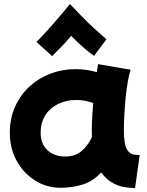

<svg xmlns="http://www.w3.org/2000/svg" viewBox="-20 -879 731 958"><path d="M283 58Q212 58 154 21Q96 -16 62.5 -78Q29 -140 29 -217Q29 -289 55.5 -347.5Q82 -406 128 -448Q174 -490 233 -512Q292 -534 356 -534Q411 -534 463 -519Q467 -539 469 -559L632 -531Q625 -513 618.5 -477Q612 -441 607.5 -396.5Q603 -352 600.5 -307.5Q598 -263 598 -227Q598 -197 602 -169Q606 -141 620.5 -123.5Q635 -106 664 -106H677L654 59Q591 59 550 38Q509 17 485 -19Q444 26 391.5 42Q339 58 283 58ZM184 -198Q189 -152 222 -125Q255 -98 305 -98Q354 -98 386 -124.5Q418 -151 439 -196Q438 -211 438 -227Q438 -261 440 -296Q442 -331 445 -365Q405 -380 361 -380Q310 -380 269.5 -360Q229 -340 206 -303.5Q183 -267 183 -220Q183 -214 183 -208.5Q183 -203 184 -198ZM162 -670Q180 -687 203 -712.5Q226 -738 250 -765Q274 -792 294.5 -817Q315 -842 329 -859Q354 -833 384.5 -801Q415 -769 448.5 -738.5Q482 -708 511 -683L449 -600Q417 -623 390.5 -647Q364 -671 335 -700Q310 -670 288.5 -648Q267 -626 240 -599Q238 -601 226 -612Q214 -623 198.5 -636.5Q183 -650 172.5 -660Q162 -670 162 -670Z"/></svg>

Font: KN Bobohei
Style: Bold
Weight: 700
Designer: Kingnam Type Foundry
Version: Version 1.710;March 18, 2023